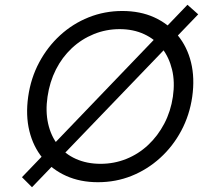

<svg xmlns="http://www.w3.org/2000/svg" viewBox="-20 -753 850 804"><path d="M114 31 72 -11 765 -733 810 -693ZM390 10Q316 10 257 -16.5Q198 -43 158.5 -91Q119 -139 103 -204.5Q87 -270 98 -348Q109 -426 144 -491.5Q179 -557 232 -605.5Q285 -654 351.5 -680.5Q418 -707 492 -707Q567 -707 625.5 -680.5Q684 -654 724 -605.5Q764 -557 780 -491.5Q796 -426 785 -348Q774 -271 739 -205.5Q704 -140 650.5 -91.5Q597 -43 531 -16.5Q465 10 390 10ZM401 -67Q458 -67 509 -87.5Q560 -108 600.5 -146Q641 -184 668 -235.5Q695 -287 704 -348Q713 -410 700.5 -461.5Q688 -513 658.5 -551Q629 -589 583.5 -610Q538 -631 481 -631Q424 -631 372.5 -610Q321 -589 280.5 -551Q240 -513 214 -461.5Q188 -410 179 -348Q170 -287 181.5 -235.5Q193 -184 222.5 -146Q252 -108 298 -87.5Q344 -67 401 -67Z"/></svg>

Font: Lexend Light
Style: Italic
Weight: 300
Italic angle: -8.13011°
Designer: Bonnie Shaver-Troup, Thomas Jockin
Foundry: Lexend
Version: Version 1.007